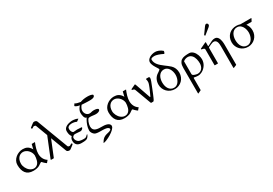

<svg xmlns="http://www.w3.org/2000/svg" viewBox="54 -2100 5271 3711"><g transform="rotate(-30 2689.5 -245.0)"><path d="M31.2 -238.8Q31.2 -286.6 52.7 -326.2Q74.2 -365.7 108.6 -394Q143.1 -422.4 185.3 -438Q227.5 -453.6 269.5 -453.6Q296.4 -453.6 321 -449Q345.7 -444.3 368.2 -432.4Q390.6 -420.4 410.9 -399.7Q431.2 -378.9 449.2 -346.7Q450.2 -356 453.4 -369.9Q456.5 -383.8 460.4 -398.7Q464.4 -413.6 468 -428Q471.7 -442.4 474.1 -453.6H546.9Q535.6 -426.8 525.1 -397.9Q514.6 -369.1 506.3 -339.8Q498 -310.5 493.2 -280.8Q488.3 -251 488.3 -222.7Q488.3 -194.3 494.4 -166.7Q500.5 -139.2 512.7 -114.7Q524.9 -90.3 543.5 -69.6Q562 -48.8 586.4 -34.2L544.4 16.1Q528.3 5.4 514.6 -6.6Q501 -18.6 488.8 -30.3Q476.1 -42.5 470.2 -50.5Q464.4 -58.6 456.5 -58.6Q452.1 -58.6 447.8 -56.9Q443.4 -55.2 436.3 -50.5Q429.2 -45.9 418.2 -38.3Q407.2 -30.8 390.1 -19Q377 -9.8 358.9 -3.4Q340.8 2.9 321.5 6.8Q302.2 10.7 283.2 12.5Q264.2 14.2 248.5 14.2Q189.5 14.2 148.7 -3.4Q107.9 -21 82 -54.2Q31.2 -119.6 31.2 -238.8ZM103 -223.1Q103 -201.2 109.1 -177.7Q115.2 -154.3 126.5 -131.6Q137.7 -108.9 153.3 -88.6Q168.9 -68.4 188.7 -53.2Q208.5 -38.1 231.4 -29.1Q254.4 -20 279.8 -20Q297.4 -20 315.2 -25.9Q333 -31.7 349.1 -44.2Q365.2 -56.6 378.4 -76.7Q391.6 -96.7 399.9 -125.5Q415.5 -180.7 415.5 -237.3Q411.1 -273.9 394.8 -304.4Q378.4 -335 355 -357.2Q331.5 -379.4 303.5 -391.6Q275.4 -403.8 247.6 -403.8Q221.2 -403.8 195.3 -393.6Q169.4 -383.3 148.9 -361.3Q128.4 -339.4 115.7 -305.2Q103 -271 103 -223.1Z M1049.8 -73.7Q1054.7 -61 1065.7 -56.9Q1076.7 -52.7 1089.8 -52.7Q1096.7 -52.7 1103.8 -56.6Q1110.8 -60.5 1117.4 -64.9Q1124 -69.3 1129.9 -73.2Q1135.7 -77.1 1140.1 -77.1Q1149.9 -77.1 1153.6 -71.8Q1157.2 -66.4 1157.2 -59.6Q1157.2 -57.1 1156 -54.7Q1154.8 -52.2 1146.7 -45.4Q1138.7 -38.6 1121.6 -25.4Q1104.5 -12.2 1073.2 11.2Q1066.4 16.6 1058.3 18.6Q1050.3 20.5 1042 20.5Q1035.2 20.5 1026.6 18.8Q1018.1 17.1 1010.3 13.7Q1002.4 10.3 996.1 4.6Q989.7 -1 986.8 -8.3L853.5 -361.8L710 -8.3Q709 -7.3 707 -3.7Q705.1 0 702.1 0H651.9Q640.1 0 640.1 -9.8L819.3 -452.1L722.7 -709Q717.8 -721.7 706.8 -725.8Q695.8 -730 682.6 -730Q675.8 -730 668.7 -726.1Q661.6 -722.2 655 -717.8Q648.4 -713.4 642.6 -709.5Q636.7 -705.6 632.3 -705.6Q626.5 -705.6 620.4 -712.6Q614.3 -719.7 614.3 -726.6Q614.3 -727.5 615.7 -729.2Q617.2 -731 625.2 -737.5Q633.3 -744.1 650.4 -757.3Q667.5 -770.5 699.2 -793.9Q706.1 -799.3 714.1 -801.3Q722.2 -803.2 730.5 -803.2Q737.8 -803.2 746.3 -801.5Q754.9 -799.8 762.7 -796.1Q770.5 -792.5 776.9 -786.6Q783.2 -780.8 786.1 -772.9Z M1371.1 -453.6Q1391.1 -453.6 1410.6 -451.2Q1430.2 -448.7 1448.7 -444.8Q1463.9 -441.4 1475.8 -436.8Q1487.8 -432.1 1500 -424.8L1447.3 -386.2Q1436 -392.6 1422.6 -397.2Q1409.2 -401.9 1394.5 -404.8Q1379.9 -407.7 1365.2 -408.9Q1350.6 -410.2 1337.4 -410.2Q1315.9 -410.2 1296.4 -405Q1276.9 -399.9 1259.3 -385.3Q1250 -377.4 1246.1 -365.2Q1242.2 -353 1242.2 -338.9Q1242.2 -323.2 1246.3 -307.4Q1250.5 -291.5 1257.6 -278.8Q1264.6 -266.1 1274.2 -257.8Q1283.7 -249.5 1294.9 -249.5Q1314.9 -249.5 1333.7 -252.9Q1352.5 -256.3 1373 -256.3Q1390.6 -256.3 1408 -254.2Q1425.3 -252 1443.8 -252Q1449.2 -252 1455.1 -251.7Q1460.9 -251.5 1465.6 -250.7Q1470.2 -250 1473.4 -248.5Q1476.6 -247.1 1476.6 -245.1Q1476.6 -235.8 1470.5 -226.6Q1464.4 -217.3 1455.1 -210Q1445.8 -202.6 1435.5 -198.2Q1425.3 -193.8 1416.5 -193.8Q1407.7 -193.8 1398.9 -194.3Q1390.1 -194.8 1381.3 -195.8Q1366.7 -196.8 1355.5 -197.5Q1344.2 -198.2 1334.2 -199Q1324.2 -199.7 1314.5 -200.2Q1304.7 -200.7 1293 -200.7Q1281.7 -200.7 1271.5 -197.8Q1261.2 -194.8 1251.5 -185.5Q1242.2 -177.2 1236.3 -167.5Q1230.5 -157.7 1230.5 -141.1Q1230.5 -119.1 1241.5 -98.1Q1252.4 -77.1 1272.9 -60.1Q1284.7 -50.3 1301.5 -44.9Q1318.4 -39.6 1336.9 -36.9Q1355.5 -34.2 1374.5 -33.7Q1393.6 -33.2 1409.7 -33.2Q1431.2 -33.2 1448 -43.7Q1464.8 -54.2 1482.4 -74.7Q1484.9 -77.1 1490.2 -78.4Q1495.6 -79.6 1498 -82Q1497.6 -76.2 1492.7 -64Q1487.8 -51.8 1478.8 -38.1Q1469.7 -24.4 1456.1 -12.5Q1442.4 -0.5 1424.3 4.4Q1398.4 11.7 1370.8 12.9Q1343.3 14.2 1315.9 14.2Q1251 14.2 1217.3 -19Q1183.6 -52.2 1183.6 -110.8Q1183.6 -131.8 1189.9 -153.6Q1196.3 -175.3 1219.7 -199.2Q1196.3 -228.5 1189.2 -260.3Q1182.1 -292 1182.1 -330.1Q1182.1 -356 1195.3 -377.2Q1208.5 -398.4 1232.9 -414.6Q1257.3 -430.7 1292.2 -440.7Q1327.1 -450.7 1371.1 -453.6Z M1649.9 -365.2Q1631.3 -365.2 1619.6 -380.4Q1607.9 -395.5 1601.3 -417.2Q1594.7 -439 1592.3 -463.1Q1589.8 -487.3 1589.8 -504.9Q1589.8 -520 1595.9 -539.1Q1602.1 -558.1 1611.6 -576.2Q1621.1 -594.2 1632.6 -609.6Q1644 -625 1654.3 -633.3Q1641.1 -636.7 1627.4 -639.6Q1613.8 -642.6 1600.6 -647.2Q1587.4 -651.9 1575.2 -658.4Q1563 -665 1552.7 -675.8L1580.1 -719.2Q1592.8 -710.4 1608.2 -704.6Q1623.5 -698.7 1639.6 -694.8Q1655.8 -690.9 1671.6 -688.2Q1687.5 -685.5 1701.7 -682.1Q1742.7 -697.3 1781 -703.1Q1819.3 -709 1862.8 -709Q1878.4 -709 1898.7 -707.5Q1918.9 -706.1 1937.3 -701.9Q1955.6 -697.8 1968.3 -690.9Q1981 -684.1 1981 -673.3Q1981 -654.3 1969 -643.6Q1957 -632.8 1939.5 -627.4Q1921.9 -622.1 1901.1 -620.8Q1880.4 -619.6 1862.8 -619.6Q1838.4 -619.6 1817.4 -620.4Q1796.4 -621.1 1775.9 -622.1Q1755.4 -623 1734.1 -624.3Q1712.9 -625.5 1688 -627Q1667.5 -603 1653.8 -574.2Q1640.1 -545.4 1640.1 -517.6Q1640.1 -498.5 1646.5 -478.3Q1652.8 -458 1665.5 -441.7Q1678.2 -425.3 1696.8 -414.6Q1715.3 -403.8 1740.2 -403.8Q1752.9 -403.8 1763.4 -406Q1773.9 -408.2 1784.4 -410.9Q1794.9 -413.6 1807.4 -415.8Q1819.8 -418 1836.9 -418Q1855 -418 1872.3 -416Q1889.6 -414.1 1903.3 -409.7Q1917 -405.3 1925.3 -398.4Q1933.6 -391.6 1933.6 -381.3Q1933.6 -367.7 1924.1 -358.2Q1914.6 -348.6 1900.4 -342.8Q1886.2 -336.9 1869.6 -334.2Q1853 -331.5 1838.9 -331.5Q1818.4 -331.5 1804 -333.3Q1789.6 -335 1776.1 -336.7Q1762.7 -338.4 1748 -340.1Q1733.4 -341.8 1712.9 -341.8Q1706.1 -341.8 1698.5 -341.1Q1690.9 -340.3 1682.6 -338.4Q1672.4 -335.9 1661.1 -319.3Q1649.9 -302.7 1640.6 -279.3Q1631.3 -255.9 1625.2 -229.7Q1619.1 -203.6 1619.1 -182.6Q1619.1 -139.6 1635.7 -115.7Q1652.3 -91.8 1681.9 -80.1Q1711.4 -68.4 1752.4 -65.9Q1793.5 -63.5 1842.3 -63.5Q1856 -63.5 1872.6 -62Q1889.2 -60.5 1905.5 -56.9Q1921.9 -53.2 1937.3 -47.1Q1952.6 -41 1964.4 -32Q1976.1 -22.9 1983.2 -10.7Q1990.2 1.5 1990.2 17.1Q1990.2 33.7 1980 51.3Q1969.7 68.8 1952.1 86.7Q1934.6 104.5 1911.4 121.8Q1888.2 139.2 1862.8 154.8Q1837.4 170.4 1811.3 183.6Q1785.2 196.8 1761.5 206.5Q1737.8 216.3 1718 221.7Q1698.2 227.1 1686 227.1Q1687 225.1 1692.6 214.4Q1698.2 203.6 1707.8 189.5Q1717.3 175.3 1730 160.6Q1742.7 146 1758.3 135.7Q1774.9 125 1792.5 117.2Q1810.1 109.4 1827.1 105.5Q1848.1 101.1 1867.2 96.2Q1886.2 91.3 1900.6 85.4Q1915 79.6 1923.6 72Q1932.1 64.5 1932.1 54.7Q1932.1 41 1924.3 31.7Q1916.5 22.5 1904.3 16.6Q1892.1 10.7 1876.5 7.6Q1860.8 4.4 1845.5 2.7Q1830.1 1 1815.9 0.5Q1801.8 0 1792.5 -0.5Q1761.2 -0.5 1739 -1Q1716.8 -1.5 1700 -2.7Q1683.1 -3.9 1670.2 -6.1Q1657.2 -8.3 1645 -11.7Q1628.9 -16.1 1614.5 -27.6Q1600.1 -39.1 1589.1 -54.4Q1578.1 -69.8 1571.5 -87.6Q1564.9 -105.5 1564.9 -123Q1564.9 -151.4 1570.6 -179.4Q1576.2 -207.5 1585 -233.4Q1593.8 -259.3 1604.2 -282.2Q1614.7 -305.2 1624.3 -322.5Q1633.8 -339.8 1640.9 -351.1Q1647.9 -362.3 1649.9 -365.2Z M2064 -238.8Q2064 -286.6 2085.4 -326.2Q2106.9 -365.7 2141.4 -394Q2175.8 -422.4 2218 -438Q2260.3 -453.6 2302.2 -453.6Q2329.1 -453.6 2353.8 -449Q2378.4 -444.3 2400.9 -432.4Q2423.3 -420.4 2443.6 -399.7Q2463.9 -378.9 2481.9 -346.7Q2482.9 -356 2486.1 -369.9Q2489.3 -383.8 2493.2 -398.7Q2497.1 -413.6 2500.7 -428Q2504.4 -442.4 2506.8 -453.6H2579.6Q2568.4 -426.8 2557.9 -397.9Q2547.4 -369.1 2539.1 -339.8Q2530.8 -310.5 2525.9 -280.8Q2521 -251 2521 -222.7Q2521 -194.3 2527.1 -166.7Q2533.2 -139.2 2545.4 -114.7Q2557.6 -90.3 2576.2 -69.6Q2594.7 -48.8 2619.1 -34.2L2577.1 16.1Q2561 5.4 2547.4 -6.6Q2533.7 -18.6 2521.5 -30.3Q2508.8 -42.5 2502.9 -50.5Q2497.1 -58.6 2489.3 -58.6Q2484.9 -58.6 2480.5 -56.9Q2476.1 -55.2 2469 -50.5Q2461.9 -45.9 2450.9 -38.3Q2439.9 -30.8 2422.9 -19Q2409.7 -9.8 2391.6 -3.4Q2373.5 2.9 2354.2 6.8Q2335 10.7 2315.9 12.5Q2296.9 14.2 2281.2 14.2Q2222.2 14.2 2181.4 -3.4Q2140.6 -21 2114.7 -54.2Q2064 -119.6 2064 -238.8ZM2135.7 -223.1Q2135.7 -201.2 2141.8 -177.7Q2147.9 -154.3 2159.2 -131.6Q2170.4 -108.9 2186 -88.6Q2201.7 -68.4 2221.4 -53.2Q2241.2 -38.1 2264.2 -29.1Q2287.1 -20 2312.5 -20Q2330.1 -20 2347.9 -25.9Q2365.7 -31.7 2381.8 -44.2Q2397.9 -56.6 2411.1 -76.7Q2424.3 -96.7 2432.6 -125.5Q2448.2 -180.7 2448.2 -237.3Q2443.8 -273.9 2427.5 -304.4Q2411.1 -335 2387.7 -357.2Q2364.3 -379.4 2336.2 -391.6Q2308.1 -403.8 2280.3 -403.8Q2253.9 -403.8 2228 -393.6Q2202.1 -383.3 2181.6 -361.3Q2161.1 -339.4 2148.4 -305.2Q2135.7 -271 2135.7 -223.1Z M2731.9 -352.1Q2725.6 -368.7 2715.3 -375Q2705.1 -381.3 2695.1 -383.3Q2685.1 -385.3 2678 -386.2Q2670.9 -387.2 2670.9 -393.6Q2670.9 -400.4 2674.1 -403.8Q2677.2 -407.2 2682.6 -410.2L2775.9 -453.6Q2779.8 -453.6 2783.4 -446.3Q2787.1 -439 2791 -427.7L2902.8 -106.9Q2903.8 -104.5 2906 -99.9Q2908.2 -95.2 2912.1 -95.2Q2914.1 -95.2 2916.3 -97.4Q2918.5 -99.6 2919.9 -102.5Q2921.4 -105.5 2922.4 -108.2Q2923.3 -110.8 2923.8 -111.8Q2946.3 -159.2 2962.4 -195.1Q2978.5 -231 2989.3 -257.6Q3000 -284.2 3006.6 -302.7Q3013.2 -321.3 3016.6 -334.2Q3020 -347.2 3021 -355.5Q3022 -363.8 3022 -370.6Q3022 -388.7 3020.8 -397.2Q3019.5 -405.8 3018.1 -410.4Q3016.6 -415 3015.4 -418.7Q3014.2 -422.4 3014.2 -431.2Q3014.2 -435.1 3017.6 -437.3Q3021 -439.5 3024.9 -439.5H3079.1Q3083 -439.5 3089.1 -432.4Q3095.2 -425.3 3095.2 -414.1Q3095.2 -403.8 3092 -387.2Q3088.9 -370.6 3079.1 -345.7Q3047.9 -265.6 3025.4 -209Q3002.9 -152.3 2987.1 -114.5Q2971.2 -76.7 2961.4 -54.4Q2951.7 -32.2 2945.8 -20.8Q2939.9 -9.3 2937.5 -5.6Q2935.1 -2 2934.1 -1Q2931.6 2 2926.5 7.6Q2921.4 13.2 2917.5 13.2H2872.1Q2868.2 13.2 2865.5 7.6Q2862.8 2 2861.3 -2Z M3168.5 -220.2Q3168.5 -254.9 3176 -285.2Q3183.6 -315.4 3197 -340.3Q3210.4 -365.2 3229.7 -385.3Q3249 -405.3 3272.5 -419.4Q3272 -418.9 3273.4 -419.7Q3274.9 -420.4 3277.3 -422.4Q3286.6 -429.2 3296.6 -436Q3306.6 -442.9 3314.7 -449.2Q3322.8 -455.6 3327.9 -460.7Q3333 -465.8 3333 -469.7Q3333 -476.6 3326.2 -488.5Q3319.3 -500.5 3309.1 -516.4Q3298.8 -532.2 3286.9 -551.5Q3274.9 -570.8 3264.6 -591.6Q3254.4 -612.3 3247.6 -634.3Q3240.7 -656.2 3240.7 -678.2Q3240.7 -705.1 3256.6 -727.5Q3272.5 -750 3298.6 -766.4Q3324.7 -782.7 3358.4 -792Q3392.1 -801.3 3428.2 -801.3Q3444.3 -801.3 3463.4 -797.4Q3482.4 -793.5 3502.9 -785.6Q3523.4 -777.8 3543.7 -765.6Q3564 -753.4 3582.5 -736.8Q3584.5 -734.9 3584.5 -730.5Q3584.5 -726.6 3582.8 -718Q3581.1 -709.5 3577.9 -701.2Q3574.7 -692.9 3570.3 -686.5Q3565.9 -680.2 3561 -680.2Q3560.1 -680.2 3559.6 -680.7Q3535.2 -693.8 3508.8 -704.8Q3482.4 -715.8 3458.5 -723.6Q3434.6 -731.4 3414.8 -735.8Q3395 -740.2 3384.3 -740.2Q3370.1 -740.2 3354.2 -739.3Q3338.4 -738.3 3325.2 -734.6Q3312 -731 3303.5 -723.4Q3294.9 -715.8 3294.9 -702.6Q3294.9 -668 3307.9 -638.2Q3320.8 -608.4 3342.3 -582.3Q3363.8 -556.2 3391.6 -532.5Q3419.4 -508.8 3449.5 -486.1Q3479.5 -463.4 3509.5 -440.9Q3539.6 -418.5 3564.9 -394.5Q3598.1 -363.3 3616.7 -319.3Q3635.3 -275.4 3635.3 -220.2Q3635.3 -170.4 3617.2 -127.4Q3599.1 -84.5 3567.9 -53.2Q3536.6 -22 3494.6 -4.2Q3452.6 13.7 3404.3 13.7Q3354.5 13.7 3311.5 -4.4Q3268.6 -22.5 3236.8 -54Q3205.1 -85.4 3186.8 -128.2Q3168.5 -170.9 3168.5 -220.2ZM3551.3 -220.2Q3551.3 -256.8 3541.7 -293.2Q3532.2 -329.6 3513.7 -358.6Q3495.1 -387.7 3467.8 -405.5Q3440.4 -423.3 3404.3 -423.3Q3363.3 -423.3 3334.5 -405Q3305.7 -386.7 3287.4 -357.4Q3269 -328.1 3260.7 -292Q3252.4 -255.9 3252.4 -220.2Q3252.4 -182.1 3261 -145.8Q3269.5 -109.4 3288.1 -80.8Q3306.6 -52.2 3335.2 -34.7Q3363.8 -17.1 3404.3 -17.1Q3439.5 -17.1 3467 -35.4Q3494.6 -53.7 3513.2 -83Q3531.7 -112.3 3541.5 -148.4Q3551.3 -184.6 3551.3 -220.2Z M3746.6 -259.3Q3746.6 -324.2 3763.9 -362.5Q3781.2 -400.9 3812.5 -420.7Q3843.8 -440.4 3887.7 -446.3Q3931.6 -452.1 3984.4 -452.1Q4009.8 -452.1 4031.2 -441.7Q4052.7 -431.2 4070.6 -413.8Q4088.4 -396.5 4102.1 -373.5Q4115.7 -350.6 4124.8 -325.7Q4133.8 -300.8 4138.7 -275.4Q4143.6 -250 4143.6 -228Q4143.6 -192.9 4134.3 -161.1Q4125 -129.4 4107.9 -101.8Q4090.8 -74.2 4066.9 -51.3Q4043 -28.3 4013.2 -11.7Q3992.7 -0.5 3969.2 6.3Q3945.8 13.2 3921.4 13.2Q3899.4 13.2 3878.7 10.3Q3857.9 7.3 3833 2Q3824.7 2 3824 7.6Q3823.2 13.2 3822.8 20V275.4Q3822.8 278.3 3820.3 280Q3817.9 281.7 3814.9 283.2L3754.4 312.5Q3746.6 312.5 3746.6 304.7ZM3927.2 -401.4Q3900.9 -401.4 3876.7 -394Q3852.5 -386.7 3830.1 -370.1Q3829.1 -369.6 3827.9 -368.4Q3826.7 -367.2 3825.7 -366.2L3822.8 -363.3V-88.9Q3822.8 -87.4 3823.2 -80.8Q3823.7 -74.2 3824.7 -68.8Q3825.7 -62 3832.8 -55.9Q3839.8 -49.8 3850.1 -44.7Q3860.4 -39.6 3872.8 -35.4Q3885.3 -31.2 3897 -28.6Q3908.7 -25.9 3918.7 -24.4Q3928.7 -22.9 3934.6 -22.9Q3966.8 -22.9 3991.7 -35.9Q4016.6 -48.8 4033.7 -70.6Q4050.8 -92.3 4059.6 -120.1Q4068.4 -147.9 4068.4 -177.7Q4068.4 -200.7 4065.7 -225.8Q4063 -251 4056.6 -275.4Q4050.3 -299.8 4039.6 -322Q4028.8 -344.2 4013.2 -361.6Q3997.6 -378.9 3976.3 -389.4Q3955.1 -399.9 3927.2 -401.4Z M4356 -473.6Q4357.9 -474.6 4360.1 -475.6Q4362.3 -476.6 4363.3 -476.6Q4371.6 -476.6 4371.6 -464.8V-388.7Q4373 -383.8 4375.5 -383.8Q4377.9 -383.8 4379.2 -384.3Q4380.4 -384.8 4383.3 -385.7L4490.2 -439.5Q4504.4 -446.8 4522.2 -449.7Q4540 -452.6 4555.2 -452.6Q4579.1 -452.6 4596.4 -442.4Q4613.8 -432.1 4625.7 -415.3Q4637.7 -398.4 4645 -376.7Q4652.3 -355 4656.2 -332.3Q4660.2 -309.6 4661.4 -287.4Q4662.6 -265.1 4662.6 -247.1V194.3Q4662.6 197.3 4660.6 198.7Q4658.7 200.2 4654.8 202.1L4593.8 227.1Q4585.9 227.1 4585.9 219.2V-256.8Q4585.9 -280.8 4583.7 -307.1Q4581.5 -333.5 4573.2 -355.5Q4564.9 -377.4 4548.1 -391.8Q4531.2 -406.2 4502 -406.2Q4497.1 -406.2 4489.7 -405Q4482.4 -403.8 4469.5 -399.4Q4456.5 -395 4436 -386.2Q4415.5 -377.4 4384.3 -362.3Q4380.4 -359.9 4376.2 -356.7Q4372.1 -353.5 4371.6 -348.6V-7.8Q4371.6 0 4363.8 0H4303.2Q4295.4 0 4295.4 -7.8V-356.4Q4295.4 -368.2 4289.1 -374.8Q4282.7 -381.3 4272.9 -384.8Q4263.2 -388.2 4252 -390.4Q4240.7 -392.6 4230.5 -395.5Q4227.5 -396.5 4225.8 -398.2Q4224.1 -399.9 4224.1 -405.3Q4224.1 -407.7 4225.6 -410.2Q4227.1 -412.6 4231.4 -415ZM4413.1 -605Q4411.1 -606.9 4411.1 -607.9Q4411.1 -608.9 4413.1 -610.8L4517.1 -754.9Q4526.4 -767.6 4535.6 -773.2Q4544.9 -778.8 4553.7 -778.8Q4568.8 -778.8 4578.9 -767.8Q4588.9 -756.8 4588.9 -742.7Q4588.9 -727.5 4580.3 -716.3Q4571.8 -705.1 4562 -696.8L4430.7 -590.8Q4428.2 -589.4 4427.2 -589.4Q4425.3 -589.4 4425 -589.6Q4424.8 -589.8 4423.8 -590.8Z M5038.1 13.7Q4988.3 13.7 4945.3 -4.4Q4902.3 -22.5 4870.6 -54Q4838.9 -85.4 4820.6 -128.2Q4802.2 -170.9 4802.2 -220.2Q4802.2 -275.9 4821 -319.3Q4839.8 -362.8 4871.8 -392.8Q4903.8 -422.9 4946.5 -438.5Q4989.3 -454.1 5038.1 -454.1Q5061 -454.1 5082.3 -450.2Q5103.5 -446.3 5123.5 -439.5H5359.4Q5364.7 -439.5 5366 -437.7Q5367.2 -436 5367.2 -431.6L5339.8 -380.9Q5337.9 -377 5337.2 -375Q5336.4 -373 5332 -373H5218.8Q5242.2 -343.8 5255.6 -304.9Q5269 -266.1 5269 -220.2Q5269 -170.4 5251 -127.4Q5232.9 -84.5 5201.7 -53.2Q5170.4 -22 5128.4 -4.2Q5086.4 13.7 5038.1 13.7ZM5185.1 -220.2Q5185.1 -256.8 5175.5 -293.2Q5166 -329.6 5147.5 -358.6Q5128.9 -387.7 5101.6 -405.5Q5074.2 -423.3 5038.1 -423.3Q4997.1 -423.3 4968.3 -405Q4939.5 -386.7 4921.1 -357.4Q4902.8 -328.1 4894.5 -292Q4886.2 -255.9 4886.2 -220.2Q4886.2 -182.1 4894.8 -145.8Q4903.3 -109.4 4921.9 -80.8Q4940.4 -52.2 4969 -34.7Q4997.6 -17.1 5038.1 -17.1Q5073.2 -17.1 5100.8 -35.4Q5128.4 -53.7 5147 -83Q5165.5 -112.3 5175.3 -148.4Q5185.1 -184.6 5185.1 -220.2Z"/></g></svg>

Font: Cardo
Style: Bold
Weight: 700
Designer: David J. Perry
Foundry: David J. Perry
Version: Version 1.0011